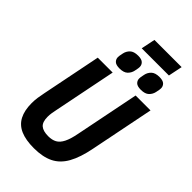

<svg xmlns="http://www.w3.org/2000/svg" viewBox="-308 -1138 1248 1248"><g transform="rotate(45 316.5 -514.0)"><path d="M148 -698H285L199 -269Q195 -252 192 -232.5Q189 -213 189 -196Q189 -148 211.5 -128.5Q234 -109 282 -109Q316 -109 340 -122Q364 -135 380.5 -168Q397 -201 408 -259L496 -698H633L545 -259Q526 -161 492.5 -101Q459 -41 405 -14.5Q351 12 270 12Q195 12 147 -9Q99 -30 76 -74Q53 -118 53 -185Q53 -211 56.5 -236Q60 -261 66 -289ZM307 -943 327 -1040H577L557 -943ZM297 -748Q265 -748 251.5 -761Q238 -774 238 -793Q238 -798 239 -806Q240 -814 244 -832Q249 -857 267.5 -875Q286 -893 325 -893Q357 -893 370.5 -880Q384 -867 384 -848Q384 -843 383 -835Q382 -827 378 -809Q373 -784 354.5 -766Q336 -748 297 -748ZM493 -748Q461 -748 447.5 -761Q434 -774 434 -793Q434 -798 435 -806Q436 -814 440 -832Q445 -857 463.5 -875Q482 -893 521 -893Q553 -893 566.5 -880Q580 -867 580 -848Q580 -843 579 -835Q578 -827 574 -809Q569 -784 550.5 -766Q532 -748 493 -748Z"/></g></svg>

Font: IBM Plex Sans Condensed
Style: Bold Italic
Weight: 700
Width: 3
Italic angle: -11.31°
Designer: Mike Abbink, Paul van der Laan, Pieter van Rosmalen
Foundry: Bold Monday
Version: Version 3.201